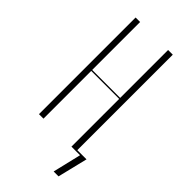

<svg xmlns="http://www.w3.org/2000/svg" viewBox="-198 -539 694 694"><g transform="rotate(45 149.0 -192.5)"><path d="M73 -494V-249H216V-494H240V0H216V-244H73V0H50V-494ZM234 109 260 0H238V-6H287L259 109Z"/></g></svg>

Font: Moniqa Thin Display
Style: Regular
Weight: 100
Designer: Rajesh Rajput
Foundry: Rajesh Rajput
Version: Version 1.000